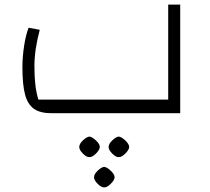

<svg xmlns="http://www.w3.org/2000/svg" viewBox="-20 -490 910 831"><path d="M77 -200Q77 -244 84.5 -292.5Q92 -341 104 -370L152 -361Q129 -274 129 -205Q129 -157 133 -123Q137 -89 146 -59H708V-470H760V0H203Q154 0 127 -19Q100 -38 88.5 -80.5Q77 -123 77 -200ZM387 277Q387 264 402.5 249Q418 234 431 232Q444 234 460 249.5Q476 265 476 277Q476 289 459.5 305.5Q443 322 431 321Q419 322 403 306Q387 290 387 277ZM323 146Q323 133 338.5 118Q354 103 367 101Q380 103 396 118.5Q412 134 412 146Q412 158 395.5 174.5Q379 191 367 190Q355 191 339 175Q323 159 323 146ZM450 146Q450 133 465.5 118Q481 103 494 101Q507 103 523 118.5Q539 134 539 146Q539 158 522.5 174.5Q506 191 494 190Q482 191 466 175Q450 159 450 146Z"/></svg>

Font: Changa ExtraLight
Style: Regular
Weight: 275
Designer: Eduardo Rodriguez Tunni
Foundry: Eduardo Rodriguez Tunni
Version: Version 2.002; ttfautohint (v1.5) -l 8 -r 50 -G 200 -x 14 -H